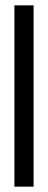

<svg xmlns="http://www.w3.org/2000/svg" viewBox="-20 -700 180 720"><path d="M34 0V-680H106V0Z"/></svg>

Font: Bricolage Grotesque 48pt Condensed Light
Style: Regular
Weight: 300
Width: 3
Designer: Mathieu Triay
Foundry: Atelier Triay
Version: Version 1.000; ttfautohint (v1.8.4.7-5d5b);gftools[0.9.32]